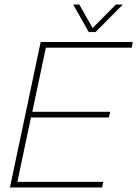

<svg xmlns="http://www.w3.org/2000/svg" viewBox="-20 -830 608 850"><path d="M373 -688 304 -810H331L390 -706L493 -810H524L403 -688ZM24 0 160 -644H568L563 -619H183L123 -335H468L462 -310H117L57 -25H437L432 0Z"/></svg>

Font: Kanit Thin
Style: Italic
Weight: 250
Italic angle: -12°
Designer: Katatrad Team
Foundry: CadsonDemak
Version: Version 2.000; ttfautohint (v1.8.3)